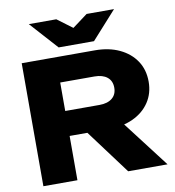

<svg xmlns="http://www.w3.org/2000/svg" viewBox="-101 -1064 1053 1153"><g transform="rotate(-10 425.0 -487.0)"><path d="M213.2 -422.2H486.4Q535.6 -422.2 563.6 -445Q591.6 -467.8 591.6 -509Q591.6 -550.6 563.6 -573.2Q535.6 -595.8 486.4 -595.8H184L277.2 -695V0H69.6V-750H515.2Q600.8 -750 665.1 -719.7Q729.4 -689.4 765.3 -635.6Q801.2 -581.8 801.2 -509Q801.2 -438.2 765.3 -384.1Q729.4 -330 665.1 -300Q600.8 -270 515.2 -270H213.2ZM325.2 -351H558.2L826.8 0H586.6ZM520.2 -805H304.6L152.4 -973.8H320L459.6 -869.8H365.2L504.8 -973.8H672Z"/></g></svg>

Font: Unbounded
Style: Regular
Weight: 400
Designer: Luke Prowse, Jean-Baptiste Morizot, Fátima Lázaro, Florian Runge
Foundry: NaN
Version: Version 1.701;gftools[0.9.28.dev5+ged2979d]